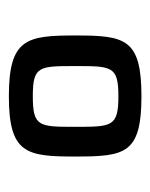

<svg xmlns="http://www.w3.org/2000/svg" viewBox="27 -659 339 433"><g transform="rotate(-90 196.5 -442.5)"><path d="M196 -293C326 -293 333 -330 333 -442C333 -552 326 -592 196 -592C66 -592 60 -552 60 -442C60 -330 66 -293 196 -293ZM196 -345C127 -345 127 -360 127 -442C127 -524 127 -538 196 -538C264 -538 264 -524 264 -442C264 -360 264 -345 196 -345Z"/></g></svg>

Font: Saira UNSAM Medium SC
Style: Regular
Weight: 500
Designer: Hector Gatti with collaboration of the Omnibus-Type team
Foundry: Omnibus-Type
Version: Version 1.072;PS 001.072;hotconv 1.0.88;makeotf.lib2.5.64775